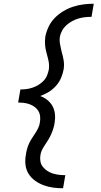

<svg xmlns="http://www.w3.org/2000/svg" viewBox="-20 -853 540 1026"><path d="M317 153Q290 153 264 149.5Q238 146 213.5 137Q189 128 168 113Q147 98 133.5 77Q120 56 116.5 29.5Q113 3 118 -24Q120 -40 124 -55Q128 -70 134.5 -84.5Q141 -99 150 -113Q159 -127 168 -140.5Q177 -154 184 -168.5Q191 -183 193 -198Q196 -214 194.5 -230Q193 -246 185.5 -259Q178 -272 166 -281Q154 -290 139.5 -295.5Q125 -301 109 -303Q93 -305 77 -305L89 -375Q105 -375 121 -377Q137 -379 153.5 -384.5Q170 -390 185 -399Q200 -408 212.5 -421Q225 -434 231.5 -450Q238 -466 241 -482Q244 -505 239.5 -526.5Q235 -548 229 -568.5Q223 -589 221 -611Q219 -633 222 -656Q227 -683 239.5 -709.5Q252 -736 272.5 -757Q293 -778 318 -793Q343 -808 370.5 -817Q398 -826 426 -829.5Q454 -833 481 -833L469 -763Q451 -763 433.5 -761Q416 -759 399 -754Q382 -749 365.5 -740Q349 -731 335 -718.5Q321 -706 312 -689.5Q303 -673 300 -656Q297 -635 301 -616Q305 -597 309 -578Q316 -555 320 -531Q324 -507 320 -482Q316 -459 306 -436Q296 -413 279 -394Q262 -375 240 -361.5Q218 -348 195 -340Q216 -332 233 -318.5Q250 -305 260.5 -286Q271 -267 273.5 -244Q276 -221 272 -198Q270 -183 265.5 -168Q261 -153 254.5 -138Q248 -123 240 -109.5Q232 -96 222.5 -82Q213 -68 205.5 -54Q198 -40 196 -24Q193 -7 196 9.5Q199 26 209 38.5Q219 51 232.5 60Q246 69 262 74Q278 79 294.5 81Q311 83 329 83Z"/></svg>

Font: Iosevka Algr
Style: Italic
Weight: 400
Italic angle: -9°
Monospace: yes
Designer: Belleve Invis
Foundry: Belleve Invis
Version: Version 26.0.2; ttfautohint (v1.8.3)